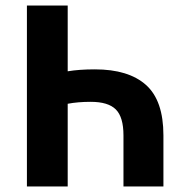

<svg xmlns="http://www.w3.org/2000/svg" viewBox="-20 -672 670 692"><path d="M77 0V-652H224V-415Q265 -422 322 -422Q443 -422 506 -366Q569 -310 569 -184V0H425V-184Q425 -250 397.5 -277.5Q370 -305 307 -305Q261 -305 224 -298V0Z"/></svg>

Font: Toshiba Sans
Style: Bold
Weight: 700
Designer: Paul D. Hunt
Foundry: Toshiba Corporation
Version: Version 2.020;PS 2.0;hotconv 1.0.86;makeotf.lib2.5.63406